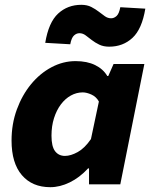

<svg xmlns="http://www.w3.org/2000/svg" viewBox="-20 -766 640 798"><path d="M189 12Q114 12 71 -38Q28 -88 28 -182Q28 -251 50 -311Q72 -371 109 -416Q146 -461 194 -486.5Q242 -512 294 -512Q342 -512 375.5 -495.5Q409 -479 426 -450H430L452 -500H580L480 0H350V-66H346Q311 -28 270 -8Q229 12 189 12ZM250 -118Q274 -118 303 -134Q332 -150 358 -188L391 -344Q380 -364 360 -373Q340 -382 324 -382Q298 -382 274.5 -369Q251 -356 233 -332Q215 -308 204.5 -275Q194 -242 194 -202Q194 -157 209 -137.5Q224 -118 250 -118ZM434 -572Q410 -572 392.5 -580.5Q375 -589 361.5 -599.5Q348 -610 336 -619Q324 -628 310 -628Q298 -628 287.5 -618.5Q277 -609 272 -582L168 -588Q182 -673 221.5 -709.5Q261 -746 318 -746Q342 -746 359.5 -737Q377 -728 390.5 -717.5Q404 -707 416 -698.5Q428 -690 442 -690Q454 -690 464.5 -699.5Q475 -709 480 -736L584 -730Q570 -645 530.5 -608.5Q491 -572 434 -572Z"/></svg>

Font: Source Code Pro Black
Style: Italic
Weight: 900
Italic angle: -11°
Monospace: yes
Designer: Paul D. Hunt, Teo Tuominen
Foundry: Adobe Systems Incorporated
Version: Version 1.050;PS 1.000;hotconv 16.6.51;makeotf.lib2.5.65220